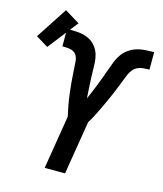

<svg xmlns="http://www.w3.org/2000/svg" viewBox="-204 -928 866 1018"><g transform="rotate(15 229.0 -418.5)"><path d="M138 0 186 -294Q183 -308 180 -322.5Q177 -337 174 -351.5Q171 -366 169 -380.5Q167 -395 165 -410Q163 -425 161.5 -439.5Q160 -454 158.5 -469Q157 -484 156 -499Q155 -514 154 -529Q153 -544 152 -559Q151 -574 150 -589Q149 -604 142.5 -617Q136 -630 123.5 -637Q111 -644 96 -645.5Q81 -647 66 -647H62V-743H63Q92 -743 121.5 -741Q151 -739 176.5 -728Q202 -717 220 -695Q238 -673 244.5 -645.5Q251 -618 251 -588.5Q251 -559 252.5 -530Q254 -501 255.5 -472Q257 -443 259 -414Q269 -436 278 -458Q287 -480 296 -502.5Q305 -525 313 -547Q321 -569 329 -591.5Q337 -614 345.5 -636Q354 -658 368 -678Q382 -698 403 -712.5Q424 -727 446.5 -733.5Q469 -740 492 -741.5Q515 -743 538 -743H540V-647H536Q521 -647 505 -645.5Q489 -644 474.5 -637Q460 -630 449.5 -617Q439 -604 433 -589Q427 -574 421 -559Q415 -544 409 -529Q403 -514 397 -499Q391 -484 384.5 -469Q378 -454 371.5 -439.5Q365 -425 358 -410Q351 -395 344 -380.5Q337 -366 330 -351.5Q323 -337 315 -322.5Q307 -308 298 -294L250 0ZM-15 -623 -82 -664 31 -837 113 -787Z"/></g></svg>

Font: Iosevka Term Curly
Style: Bold Italic
Weight: 700
Italic angle: -9°
Designer: Belleve Invis
Foundry: Belleve Invis
Version: Version 32.3.0